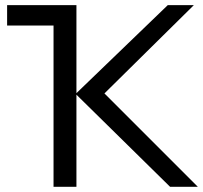

<svg xmlns="http://www.w3.org/2000/svg" viewBox="-20 -717 780 737"><path d="M624 -697.3H724.1L380.9 -358.4L739.3 0H632.8L273.4 -353.5V0H185.5V-619.1H7.3V-697.3H273.4V-359.4Z"/></svg>

Font: Lunasima
Style: Regular
Weight: 400
Designer: The DocRepair Project, Monotype Design Team
Foundry: Google
Version: Version 2.009